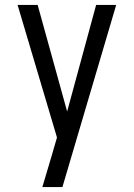

<svg xmlns="http://www.w3.org/2000/svg" viewBox="-20 -755 540 775"><path d="M232 0H151Q160 -30 169 -60.5Q178 -91 187 -121L210 -200L51 -735H132L251 -305L368 -735H449Z"/></svg>

Font: Iosevka Fixed
Style: Regular
Weight: 400
Monospace: yes
Designer: Belleve Invis
Foundry: Belleve Invis
Version: Version 33.2.4